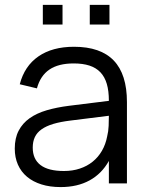

<svg xmlns="http://www.w3.org/2000/svg" viewBox="-20 -745 596 780"><path d="M344.7 -645.3V-725.3H424.7V-645.3ZM154 -645.3V-725.3H234V-645.3ZM280.7 -555Q192.7 -555 136.1 -515.9Q79.5 -476.8 60.3 -402.7L130 -386Q144 -437.5 180.8 -462.4Q217.5 -487.3 279.3 -487.3Q316.2 -487.3 343.2 -478.6Q370.3 -469.8 387.9 -451.3Q405.5 -432.8 413.9 -404.2Q422.3 -375.7 422.3 -335.7V-275.3Q422.3 -257.3 421.4 -234.2Q420.5 -211 415.3 -190.7Q409.2 -158.5 394.1 -132.4Q379 -106.3 356.3 -88.1Q333.7 -69.8 304.2 -60.1Q274.8 -50.3 239.7 -50.3Q176.5 -50.3 144.8 -74.3Q113 -98.3 113 -145.3Q113 -169.7 121.5 -187.9Q130 -206.2 148.7 -219.5Q167.3 -232.8 196.5 -241.6Q225.7 -250.3 266.8 -255.3L438.3 -276.7L435.8 -337L260.2 -315.2Q210.7 -309 169.9 -297.1Q129.2 -285.2 100.3 -264.7Q71.5 -244.2 55.8 -214.1Q40 -184 40 -141.3Q40 -105.2 52.8 -76.1Q65.7 -47 89.9 -26.8Q114.2 -6.5 148.5 4.2Q182.8 15 226.3 15Q294.3 15 343.8 -12.1Q393.3 -39.2 422.3 -91.2V0H495.7V-330.3Q495.7 -443.2 442.1 -499.1Q388.5 -555 280.7 -555Z"/></svg>

Font: Vela Sans GX ExtLt
Style: Regular
Weight: 200
Designer: Principal design: Mikhail Sharanda - project Manrope.
Design modification: Ravid Balaliev
Foundry: Mikhail Sharanda
Version: Version 1.001